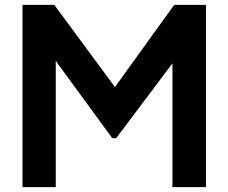

<svg xmlns="http://www.w3.org/2000/svg" viewBox="-20 -765 933 785"><path d="M72 0H208V-516L439 -200H455L685 -506V0H822V-745H692L450 -409L202 -745H72Z"/></svg>

Font: Mluvka
Style: Bold
Weight: 700
Designer: Modified by Jiří Krblich, Original typeface by Gumpita Rahayu
Foundry: Gumpita Rahayu & Jiří Krblich
Version: Version 2.000;Glyphs 3.1.1 (3134)